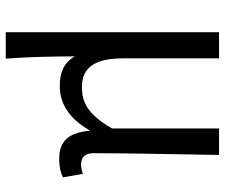

<svg xmlns="http://www.w3.org/2000/svg" viewBox="-77 -506 782 668"><g transform="rotate(90 314.0 -172.0)"><path d="M92 199H184C178 114 177 66 176 -41C202 2 238 11 281 11C340 11 393 -22 433 -92H435C442 -19 471 13 533 13C562 13 581 8 597 0L585 -69C572 -65 562 -63 553 -63C529 -63 513 -75 513 -106C513 -237 517 -396 519 -543H427V-171C376 -82 332 -66 283 -66C212 -66 183 -115 183 -210V-543H92Z"/></g></svg>

Font: Noto Sans CJK TC Regular
Style: Regular
Weight: 400
Designer: Ryoko NISHIZUKA (kana & ideographs); Paul D. Hunt (Latin, Greek & Cyrillic); Wenlong ZHANG (bopomofo); Sandoll Communica
Foundry: Adobe Systems Incorporated
Version: Version 1.001;PS 1.001;hotconv 1.0.78;makeotf.lib2.5.61930